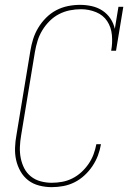

<svg xmlns="http://www.w3.org/2000/svg" viewBox="-20 -763 540 791"><path d="M193 8Q167 8 141.5 1.5Q116 -5 96.5 -20Q77 -35 64.5 -57Q52 -79 46.5 -103.5Q41 -128 42 -155Q43 -182 48 -208L105 -553Q109 -578 116.5 -602Q124 -626 137.5 -648.5Q151 -671 170 -690Q189 -709 212 -721Q235 -733 260 -738Q285 -743 310 -743Q335 -743 359 -737.5Q383 -732 402.5 -719Q422 -706 435 -686.5Q448 -667 453 -644L468 -735H488L458 -554H438Q444 -586 441 -618.5Q438 -651 421.5 -676Q405 -701 375.5 -713Q346 -725 314 -725Q291 -725 268 -720.5Q245 -716 223.5 -705Q202 -694 184.5 -676.5Q167 -659 154.5 -638.5Q142 -618 135 -595.5Q128 -573 124 -550L67 -205Q63 -182 62 -158Q61 -134 65.5 -111.5Q70 -89 80 -69.5Q90 -50 107.5 -36Q125 -22 147.5 -16Q170 -10 193 -10Q215 -10 236.5 -14Q258 -18 278 -28Q298 -38 315 -53.5Q332 -69 345 -88Q358 -107 365.5 -127.5Q373 -148 377 -169H396Q392 -145 383.5 -122.5Q375 -100 361 -79Q347 -58 328 -40.5Q309 -23 287 -12Q265 -1 241 3.5Q217 8 193 8Z"/></svg>

Font: Iosevka Curly Slab ThObl
Style: Regular
Weight: 100
Italic angle: -9°
Monospace: yes
Designer: Belleve Invis
Foundry: Belleve Invis
Version: Version 11.0.0; ttfautohint (v1.8.3)